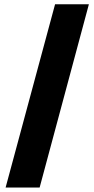

<svg xmlns="http://www.w3.org/2000/svg" viewBox="-20 -760 436 887"><path d="M163.1 106.4H5.9L234.4 -740.2H390.6Z"/></svg>

Font: Pretendard Std Black
Style: Regular
Weight: 900
Designer: Base glyphs from Inter by Rasmus Andersson; Hangeul glyphs from Noto Sans CJK(Source Han Sans) by Jang Soo-young and Kan
Foundry: Kil Hyung-jin
Version: Version 1.309